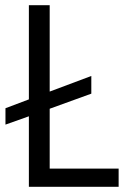

<svg xmlns="http://www.w3.org/2000/svg" viewBox="-20 -718 501 738"><path d="M436 0H91V-271L1 -239V-302L91 -336V-698H171V-366L331 -426V-358L171 -300V-70H436Z"/></svg>

Font: IBM Plex Sans Cond
Style: Regular
Weight: 400
Width: 3
Designer: Mike Abbink, Paul van der Laan, Pieter van Rosmalen
Foundry: Bold Monday
Version: Version 1.3